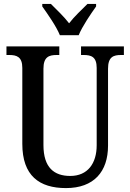

<svg xmlns="http://www.w3.org/2000/svg" viewBox="-20 -951 666 981"><path d="M286 -771H382C400 -816 444 -880 471 -918V-931H427C398 -902 359 -866 333 -832C307 -866 269 -902 240 -931H196V-918C223 -880 268 -816 286 -771ZM317 10C460 10 532 -74 532 -207V-600C532 -661 560 -670 599 -670H613V-714H394V-670H407C446 -670 474 -661 474 -604V-209C474 -116 428 -52 339 -52C257 -52 202 -94 202 -210V-600C202 -661 231 -670 270 -670H283V-714H13V-670H27C65 -670 94 -661 94 -604V-216C94 -53 181 10 317 10Z"/></svg>

Font: Noto Serif Condensed Medium
Style: Regular
Weight: 500
Width: 3
Designer: Monotype Design Team
Foundry: Monotype Imaging Inc.
Version: Version 2.015